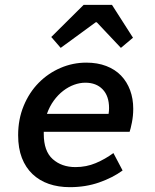

<svg xmlns="http://www.w3.org/2000/svg" viewBox="-20 -762 640 794"><path d="M269 12Q221 12 182 -1.5Q143 -15 114.5 -42Q86 -69 70.5 -109Q55 -149 55 -203Q55 -269 78 -324.5Q101 -380 140 -419.5Q179 -459 230 -481Q281 -503 337 -503Q383 -503 419.5 -489Q456 -475 480.5 -449.5Q505 -424 518 -389Q531 -354 531 -312Q531 -283 525.5 -255.5Q520 -228 516 -217H161V-208Q161 -137 198 -104Q235 -71 292 -71Q337 -71 376 -87.5Q415 -104 449 -129L487 -57Q446 -27 390 -7.5Q334 12 269 12ZM333 -420Q310 -420 286.5 -411.5Q263 -403 241.5 -386.5Q220 -370 202.5 -346Q185 -322 174 -291H429Q430 -297 430.5 -303Q431 -309 431 -315Q431 -365 404.5 -392.5Q378 -420 333 -420ZM231 -564 192 -609 326 -742H443L530 -606L480 -564L380 -670H376Z"/></svg>

Font: Source Code Pro Semibold
Style: Italic
Weight: 600
Italic angle: -11°
Monospace: yes
Designer: Paul D. Hunt, Teo Tuominen
Foundry: Adobe Systems Incorporated
Version: Version 1.050;PS 1.000;hotconv 16.6.51;makeotf.lib2.5.65220